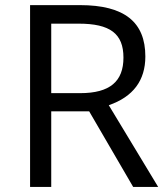

<svg xmlns="http://www.w3.org/2000/svg" viewBox="-20 -734 658 754"><path d="M330.1 -296.9 502.9 0H601.1L407.2 -320.8C502.9 -354 550.8 -418 550.8 -512.2C550.8 -647 469.2 -713.9 293.9 -713.9H98.1V0H181.2V-296.9ZM181.2 -641.1H289.1C412.1 -641.1 464.8 -602.1 464.8 -507.8C464.8 -414.6 412.1 -368.2 294.9 -368.2H181.2Z"/></svg>

Font: Sahel
Style: Regular
Weight: 400
Foundry: Saber Rastikerdar (saber.rastikerdar@gmail.com)
Version: Version 3.4.0